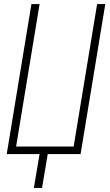

<svg xmlns="http://www.w3.org/2000/svg" viewBox="-20 -755 540 941"><path d="M146 166 174 0H13L134 -735H174L59 -37H341L456 -735H496L375 0H214L186 166Z"/></svg>

Font: Iosevka Extralight Oblique
Style: Regular
Weight: 200
Italic angle: -9°
Monospace: yes
Designer: Belleve Invis
Foundry: Belleve Invis
Version: Version 32.5.0; ttfautohint (v1.8.4)